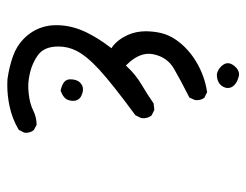

<svg xmlns="http://www.w3.org/2000/svg" viewBox="-96 -282 692 540"><g transform="rotate(90 250.0 -12.0)"><path d="M67.9 -77.1Q67.9 -48.8 78.1 -25.9Q90.8 2.4 111.8 18.1L115.7 20.5L112.8 24.4Q88.9 55.2 71.8 89.4Q50.8 131.8 50.8 175.3Q50.8 198.2 57.1 216.3Q65.9 244.1 88.9 267.1Q108.9 287.1 138.4 297.6Q168 308.1 202.6 313Q210.4 313.5 218.3 313.5Q250 313.5 278.8 307.1Q314 299.8 345.2 281.2L353 266.1Q353.5 263.7 353.5 259.8Q353.5 255.9 351.8 250Q350.1 244.1 345.7 238.8L331.1 231Q310.1 231 290.5 240.7Q271 250.5 242.2 253.4Q233.4 254.4 228.8 254.4Q224.1 254.4 218.8 254.4Q213.4 254.4 203.9 253.2Q194.3 252 182.1 249Q169.9 246.1 157.7 240.5Q145.5 234.9 135.3 227.5Q110.8 210 110.8 169.9Q110.8 143.1 122.6 119.6Q137.2 90.3 176 54.7Q214.8 19 304.2 -46.9L312 -63Q312.5 -66.4 312.5 -69.3Q312.5 -82.5 304.7 -92.3L289.1 -100.1L271 -98.1Q245.1 -80.1 219.2 -64.9Q189.5 -47.4 167.5 -23.4L164.1 -20L161.1 -23.4Q131.3 -53.7 131.3 -84.5Q131.3 -91.3 132.8 -98.1Q140.6 -135.7 172.4 -154.8Q202.6 -172.4 254.4 -198.7L261.2 -213.9Q261.7 -216.8 261.7 -219.2Q261.7 -232.4 254.9 -240.7L239.3 -248.5Q192.9 -241.7 152.8 -217.3Q131.3 -204.6 112.3 -185.5Q84 -156.7 74.7 -125.5Q69.8 -108.9 68.4 -87.9Q67.9 -82.5 67.9 -77.1ZM261.2 142.1Q263.7 135.3 263.7 128.9Q263.7 114.7 253.4 107.4Q248.5 104.5 242.4 102.5Q236.3 100.6 231.4 100.6Q220.2 100.6 212.4 108.9Q203.1 117.7 203.1 136.2Q203.1 146 209 151.9Q216.8 159.7 234.9 163.6Q257.3 155.3 261.2 142.1ZM227.5 -306.6Q227.5 -316.9 219.7 -324.7Q211.9 -332.5 198.7 -336.4Q193.8 -338.4 189.5 -338.4Q176.3 -338.4 166 -325.7Q157.7 -315.9 157.7 -306.6Q157.7 -297.4 167 -287.8Q176.3 -278.3 189 -275.9Q211.4 -275.9 221.7 -290Q227.5 -298.8 227.5 -306.6Z"/></g></svg>

Font: Bakudai
Style: Light
Weight: 300
Version: Version 1.48